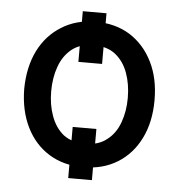

<svg xmlns="http://www.w3.org/2000/svg" viewBox="-49 -637 722 741"><g transform="rotate(5 312.5 -266.0)"><path d="M334 -588.9Q334 -540 334 -392.6Q311.5 -392.6 242.2 -392.6Q242.2 -441.4 242.2 -588.9Q264.6 -588.9 334 -588.9ZM334 -140.6Q334 -90.8 334 57.6Q311.5 57.6 242.2 57.6Q242.2 7.8 242.2 -140.6Q264.6 -140.6 334 -140.6ZM295.9 10.7Q219.7 10.7 163.1 -24.4Q106.4 -59.6 75.2 -123Q43.9 -186.5 43 -270.5Q43.9 -355.5 75.2 -418.9Q106.4 -481.4 163.1 -516.6Q219.7 -552.7 295.9 -552.7Q372.1 -552.7 428.7 -517.6Q485.4 -481.4 516.6 -418Q547.9 -355.5 547.9 -270.5Q547.9 -186.5 516.6 -123Q485.4 -59.6 428.7 -24.4Q372.1 10.7 295.9 10.7ZM295.9 -80.1Q347.7 -80.1 379.9 -106.4Q413.1 -131.8 428.7 -175.8Q444.3 -218.8 444.3 -270.5Q444.3 -323.2 428.7 -366.2Q413.1 -410.2 379.9 -436.5Q347.7 -461.9 295.9 -461.9Q244.1 -461.9 211.9 -436.5Q178.7 -410.2 163.1 -366.2Q147.5 -323.2 147.5 -270.5Q147.5 -218.8 163.1 -175.8Q178.7 -131.8 210.9 -105.5Q244.1 -80.1 295.9 -80.1Z"/></g></svg>

Font: DeepSea
Style: Medium
Weight: 500
Designer: Stem
Version: Version 3.019;git-0a5106e0b